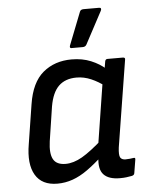

<svg xmlns="http://www.w3.org/2000/svg" viewBox="-52 -746 614 799"><g transform="rotate(-5 255.0 -346.0)"><path d="M156 11Q91 11 64 -35Q37 -81 51 -163L77 -328Q91 -418 139.5 -458.5Q188 -499 259 -499Q304 -499 340 -484Q376 -469 400 -447L391 -375Q364 -396 334 -409Q304 -422 273 -422Q226 -422 198.5 -395.5Q171 -369 161 -311L139 -167Q132 -117 145.5 -92.5Q159 -68 197 -68Q230 -68 266.5 -89Q303 -110 358 -159L350 -89Q314 -56 282.5 -33.5Q251 -11 220 0Q189 11 156 11ZM417 11Q370 11 349 -11.5Q328 -34 335 -85L339 -105L338 -130L381 -403L390 -432L398 -479Q400 -488 408 -488H472Q483 -488 481 -479L423 -117Q419 -85 425 -75Q431 -65 447 -65Q457 -65 465 -66Q473 -67 480 -68Q489 -70 487 -60L478 -5Q477 4 466 6Q455 8 444 9.5Q433 11 417 11ZM262 -546Q258 -546 257 -549.5Q256 -553 258 -558L311 -693Q313 -699 317.5 -701Q322 -703 327 -703H392Q398 -703 399.5 -699.5Q401 -696 398 -690L326 -555Q321 -546 310 -546Z"/></g></svg>

Font: Sofia Sans Semi Condensed Medium
Style: Italic
Weight: 500
Italic angle: -9°
Version: Version 4.100